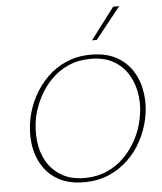

<svg xmlns="http://www.w3.org/2000/svg" viewBox="-60 -959 856 1017"><g transform="rotate(-5 368.0 -450.5)"><path d="M346 6Q267 6 212 -24Q157 -54 125.5 -106Q94 -158 86 -222.5Q78 -287 92 -356Q104 -415 133 -470Q162 -525 206 -569Q250 -613 309 -638.5Q368 -664 441 -664Q522 -664 577.5 -632.5Q633 -601 664 -548.5Q695 -496 703 -431.5Q711 -367 697 -301Q684 -240 654.5 -184.5Q625 -129 580.5 -86.5Q536 -44 477.5 -19Q419 6 346 6ZM351 -16Q416 -16 469.5 -39.5Q523 -63 563 -103.5Q603 -144 629.5 -194.5Q656 -245 667 -299Q681 -361 674 -422Q667 -483 639 -532.5Q611 -582 561 -612Q511 -642 437 -642Q371 -642 318 -618.5Q265 -595 225.5 -554.5Q186 -514 160 -463.5Q134 -413 122 -359Q110 -297 116 -235.5Q122 -174 150 -125Q178 -76 228 -46Q278 -16 351 -16ZM453 -739 580 -907H612L478 -739Z"/></g></svg>

Font: Ysabeau Office Thin
Style: Italic
Weight: 250
Italic angle: -12°
Designer: Christian Thalmann (Catharsis Fonts)
Version: Version 2.001;gftools[0.9.30]; featfreeze: tnum,lnum,ss02